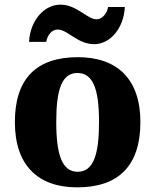

<svg xmlns="http://www.w3.org/2000/svg" viewBox="-20 -796 668 826"><path d="M385 -606C456 -606 513 -677 517 -766H445C441 -739 420 -713 396 -713C354 -713 311 -776 240 -776C168 -776 109 -705 105 -616H179C183 -643 202 -669 228 -669C271 -669 313 -606 385 -606ZM312 10C490 10 584 -83 584 -271C584 -458 482 -550 315 -550C137 -550 44 -458 44 -271C44 -83 145 10 312 10ZM314 -57C247 -57 222 -131 222 -271C222 -411 246 -482 313 -482C381 -482 406 -411 406 -271C406 -131 382 -57 314 -57Z"/></svg>

Font: Noto Serif Gurmukhi ExtraBold
Style: Regular
Weight: 800
Designer: Vaibhav Singh and the Monotype Design Team
Foundry: Monotype Imaging Inc.
Version: Version 2.004